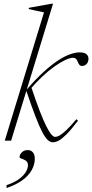

<svg xmlns="http://www.w3.org/2000/svg" viewBox="-20 -740 486 1010"><path d="M259 -720.5 38.5 0H5L211.5 -675Q202.5 -677 189 -679.8Q175.5 -682.5 160.2 -685.8Q145 -689 130.5 -692.5L132.5 -699L251 -720.5ZM118 -263.5 119 -267Q166.5 -322.5 207.8 -360.2Q249 -398 284 -421Q319 -444 347.8 -454.2Q376.5 -464.5 398.5 -464.5Q424 -464.5 434.8 -455Q445.5 -445.5 445.5 -431Q445.5 -420 441 -411.2Q436.5 -402.5 428.8 -397.8Q421 -393 411.5 -393Q402.5 -393 397.5 -399.2Q392.5 -405.5 388.5 -416Q385 -426.5 379.2 -431.2Q373.5 -436 365 -436Q348 -436 322.5 -424Q297 -412 266 -390Q235 -368 201.8 -336.8Q168.5 -305.5 136.5 -267.5L142.5 -287.5Q168.5 -209.5 188.5 -157.5Q208.5 -105.5 223.8 -75.5Q239 -45.5 250.2 -32.8Q261.5 -20 269.5 -20Q281 -20 295.5 -28.5Q310 -37 331.2 -57.5Q352.5 -78 382 -113L390 -105Q355 -58.5 330.5 -34Q306 -9.5 289.2 -0.5Q272.5 8.5 258 8.5Q245.5 8.5 232.8 -2.2Q220 -13 204.2 -41.8Q188.5 -70.5 167.8 -124Q147 -177.5 118 -263.5ZM83 87Q83 73.5 94.8 61.5Q106.5 49.5 126 49.5Q143 49.5 153 61.5Q163 73.5 163 95Q163 125.5 147 154.5Q131 183.5 98 207.8Q65 232 14.5 249V234Q52 221.5 76.8 204.2Q101.5 187 114.2 167.2Q127 147.5 127 129Q127 112.5 116 105.2Q105 98 94 94.8Q83 91.5 83 87Z"/></svg>

Font: Newsreader 36pt ExtraLight
Style: Italic
Weight: 250
Italic angle: -17°
Designer: Hugues Gentile
Foundry: Production Type
Version: Version 1.003